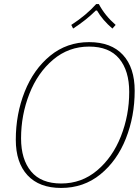

<svg xmlns="http://www.w3.org/2000/svg" viewBox="-20 -918 685 948"><path d="M332 -795Q406 -843 455 -898H468Q498 -841 551 -795L535 -777Q486 -819 459 -866H453Q406 -819 341 -777ZM58 -228Q58 -355 102 -465.5Q146 -576 228 -643Q310 -710 420 -710Q529 -710 587 -647Q645 -584 645 -470Q645 -344 601.5 -234Q558 -124 475.5 -57Q393 10 282 10Q174 10 116 -52.5Q58 -115 58 -228ZM618 -464Q618 -569 568.5 -628.5Q519 -688 420 -688Q319 -688 242.5 -623.5Q166 -559 125 -454.5Q84 -350 84 -235Q84 -131 133.5 -71.5Q183 -12 282 -12Q383 -12 459.5 -76.5Q536 -141 577 -245Q618 -349 618 -464Z"/></svg>

Font: Trirong Thin
Style: Italic
Weight: 250
Italic angle: -12°
Designer: Katatrad Team
Foundry: CadsonDemak
Version: Version 1.001